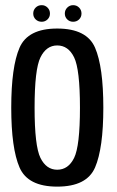

<svg xmlns="http://www.w3.org/2000/svg" viewBox="-20 -712 447 736"><path d="M199.3 3.4Q312.7 3.4 344.4 -70.1Q376.1 -143.5 376.1 -299.3Q376.1 -455.7 344.4 -529.1Q312.7 -602.6 199.3 -602.6Q86.7 -602.6 54.9 -529.1Q23.1 -455.7 23.1 -299.3Q23.1 -143.5 54.9 -70.1Q86.7 3.4 199.3 3.4ZM199.3 -61.4Q157.6 -61.4 135.1 -106.7Q112.6 -152.1 112.6 -299.1Q112.6 -446.5 135.1 -492.1Q157.6 -537.8 199.3 -537.8Q241.8 -537.8 264.1 -492.1Q286.5 -446.5 286.5 -299.1Q286.5 -152.1 264.1 -106.7Q241.8 -61.4 199.3 -61.4ZM139.9 -628.6Q152.9 -628.6 162.2 -637.6Q171.5 -646.6 171.5 -660.1Q171.5 -673.6 162.2 -682.9Q152.9 -692.2 139.9 -692.2Q126 -692.2 116.7 -682.9Q107.4 -673.6 107.4 -660.1Q107.4 -646.6 116.7 -637.6Q126 -628.6 139.9 -628.6ZM260.3 -628.6Q274 -628.6 283.2 -637.6Q292.4 -646.6 292.4 -660.1Q292.4 -673.6 283.2 -682.9Q274 -692.2 260.3 -692.2Q247.3 -692.2 237.9 -682.9Q228.5 -673.6 228.5 -660.1Q228.5 -646.6 237.8 -637.6Q247 -628.6 260.3 -628.6Z"/></svg>

Font: Anybody Thin Condensed
Style: Regular
Weight: 100
Width: 3
Version: Version 1.113;gftools[0.9.25]